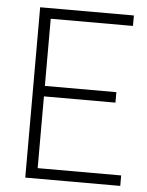

<svg xmlns="http://www.w3.org/2000/svg" viewBox="-50 -708 573 749"><g transform="rotate(5 236.5 -333.5)"><path d="M449 -41V0H77V-667H444V-626H122V-363H402V-322H122V-41Z"/></g></svg>

Font: KaputaLibre
Style: Regular
Weight: 400
Designer: Multiple designers
Foundry: Textual
Version: Version 2.900